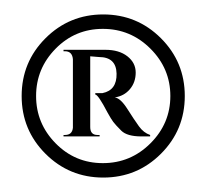

<svg xmlns="http://www.w3.org/2000/svg" viewBox="-20 -721 285 266"><path d="M43 -668Q76 -701 123 -701Q170 -701 203 -668Q236 -635 236 -588Q236 -541 203 -508Q170 -475 123 -475Q76 -475 43 -508Q10 -541 10 -588Q10 -635 43 -668ZM57 -522.5Q84 -495 122.5 -495Q161 -495 188.5 -522.5Q216 -550 216 -588Q216 -626 188.5 -653.5Q161 -681 122.5 -681Q84 -681 57 -653.5Q30 -626 30 -588Q30 -550 57 -522.5ZM139 -586Q147 -585 156.5 -570Q166 -555 172.5 -546Q179 -537 188 -534V-532H176Q156 -532 148 -540Q140 -548 137 -552Q134 -556 129 -565Q116 -590 112 -590V-592H122Q142 -596 141.5 -619Q141 -642 117 -642Q117 -642 117 -642L105 -643V-545Q105 -534 115 -534H118V-532H68V-534H70Q80 -534 81 -544V-639Q80 -650 70 -650H68V-652H105H126Q145 -652 156.5 -643Q168 -634 168 -620.5Q168 -607 160 -597.5Q152 -588 139 -586Z"/></svg>

Font: Cinzel Decorative
Style: Regular
Weight: 400
Designer: Natanael Gama
Version: Version 1.002;PS 001.002;hotconv 1.0.56;makeotf.lib2.0.21325